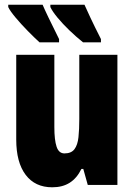

<svg xmlns="http://www.w3.org/2000/svg" viewBox="-20 -786 569 816"><path d="M479 -553V0H353L334 -68H326Q307 -29 276.5 -9.5Q246 10 202 10Q129 10 89 -43Q49 -96 49 -193V-553H211V-246Q211 -191 220.5 -162.5Q230 -134 254 -134Q283 -134 296.5 -152Q310 -170 313.5 -203Q317 -236 317 -280V-553ZM339 -766Q347 -748 364 -711.5Q381 -675 409 -620V-606H333Q303 -630 274.5 -657.5Q246 -685 224.5 -711Q203 -737 194 -756V-766ZM161 -766Q169 -747 186.5 -710.5Q204 -674 231 -620V-606H148Q127 -625 98.5 -654Q70 -683 46.5 -711Q23 -739 15 -756V-766Z"/></svg>

Font: Noto Sans ExtraCondensed Black
Style: Regular
Weight: 900
Width: 2
Designer: Monotype Design Team
Foundry: Monotype Imaging Inc.
Version: Version 2.013; ttfautohint (v1.8.4.7-5d5b)